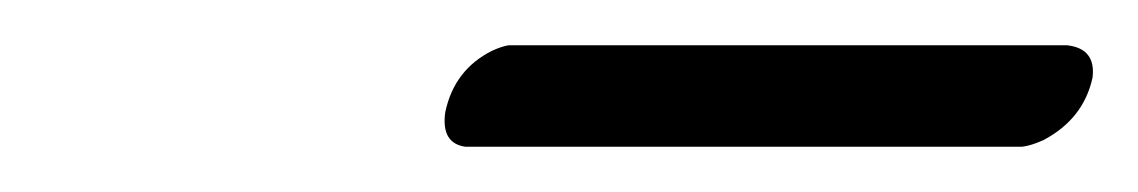

<svg xmlns="http://www.w3.org/2000/svg" viewBox="-20 -593 498 84"><path d="M427.2 -528.8H183.6Q172.9 -530.3 174.8 -543.9Q178.7 -562.5 195.3 -570.8Q199.7 -572.8 202.6 -573.2H446.8Q459.5 -571.8 458 -559.1Q454.1 -541 436.5 -531.7Q431.2 -529.3 427.2 -528.8Z"/></svg>

Font: Linux Libertine Display Slanted O
Style: Slanted
Weight: 400
Designer: Philipp H. Poll
Foundry: Philipp H. Poll
Version: Version 5.0.9